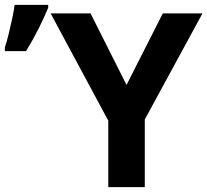

<svg xmlns="http://www.w3.org/2000/svg" viewBox="-20 -769 852 789"><path d="M500 -420 649 -714H812L575 -278V0H425V-273L188 -714H352ZM0 -559V-574Q8 -598 15.5 -629Q23 -660 30 -692Q37 -724 40 -749H178V-737Q162 -698 139 -652Q116 -606 87 -559Z"/></svg>

Font: Noto IKEA Simplified Chinese
Style: Bold
Weight: 700
Designer: Monotype Design Team
Foundry: Monotype Imaging Inc.
Version: Version 1.100